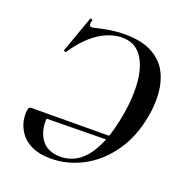

<svg xmlns="http://www.w3.org/2000/svg" viewBox="-121 -757 833 875"><g transform="rotate(20 295.5 -319.0)"><path d="M218 12Q163 12 126.5 -5Q90 -22 70.5 -49Q51 -76 44.5 -106Q38 -136 43 -163Q46 -175 56 -175H141Q130 -104 160 -57.5Q190 -11 256 -11Q335 -11 386.5 -82.5Q438 -154 461 -288Q478 -384 470 -458.5Q462 -533 429 -575.5Q396 -618 336 -618Q303 -618 265 -602.5Q227 -587 190 -554Q153 -521 119 -470Q117 -466 111.5 -468.5Q106 -471 107 -473L169 -647Q171 -652 177 -649.5Q183 -647 181 -644Q175 -625 180 -618Q185 -611 201 -616Q244 -626 276 -631Q308 -636 341 -636Q426 -636 477 -608Q528 -580 551.5 -534Q575 -488 578.5 -433Q582 -378 572 -324Q553 -217 499.5 -141.5Q446 -66 372 -27Q298 12 218 12ZM94 -152 98 -175 482 -177 480 -157Z"/></g></svg>

Font: Cormorant Light SemiBold
Style: Italic
Weight: 600
Italic angle: -10°
Version: Version 4.000